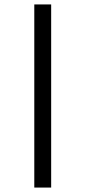

<svg xmlns="http://www.w3.org/2000/svg" viewBox="-20 -845 385 865"><path d="M210.5 0V-825H134.5V0Z"/></svg>

Font: Spartan
Style: Regular
Weight: 400
Designer: Matt Bailey, Mirko Velimirovic
Foundry: Matt Bailey
Version: Version 1.003